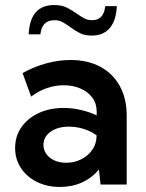

<svg xmlns="http://www.w3.org/2000/svg" viewBox="-20 -738 582 768"><path d="M486.8 0H382.3L375.5 -60.1Q348.6 -26.9 308.6 -8.5Q268.6 9.8 219.7 9.8Q168 9.8 127.4 -10.5Q86.9 -30.8 63.7 -65.9Q40.5 -101.1 40.5 -146Q40.5 -193.4 65.7 -229.2Q90.8 -265.1 134.5 -285.6Q178.2 -306.2 234.4 -306.2Q268.6 -306.2 303 -298.3Q337.4 -290.5 366.7 -276.4V-292Q366.7 -324.2 349.1 -347.7Q331.5 -371.1 301.8 -384Q272 -397 234.9 -397Q201.2 -397 167.5 -385.5Q133.8 -374 104.5 -351.6L70.3 -445.8Q117.2 -471.7 166.3 -484.9Q215.3 -498 262.2 -498Q331.1 -498 381.3 -470.9Q431.6 -443.8 459.2 -393.8Q486.8 -343.8 486.8 -275.9ZM244.6 -86.9Q276.4 -86.9 303.5 -100.1Q330.6 -113.3 347.9 -137Q365.2 -160.6 366.2 -191.4V-196.8Q343.3 -213.4 314.5 -222.4Q285.6 -231.4 256.3 -231.4Q211.4 -231.4 182.6 -211.2Q153.8 -190.9 153.8 -158.2Q153.8 -138.2 165.5 -121.8Q177.2 -105.5 198 -96.2Q218.8 -86.9 244.6 -86.9ZM447.3 -713.4Q444.8 -656.2 419.2 -626Q393.6 -595.7 347.2 -595.7Q317.9 -595.7 298.6 -606Q279.3 -616.2 260.3 -629.9Q246.1 -640.6 231.4 -648.9Q216.8 -657.2 197.8 -657.2Q147.5 -657.2 141.6 -600.6H94.7Q100.1 -717.8 196.3 -717.8Q228 -717.8 248.8 -706.8Q269.5 -695.8 287.1 -683.6Q301.8 -672.9 316.2 -665Q330.6 -657.2 348.6 -657.2Q395 -657.2 400.9 -713.4Z"/></svg>

Font: Kumbh Sans SemiBold
Style: Regular
Weight: 600
Version: Version 1.005